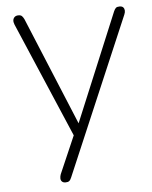

<svg xmlns="http://www.w3.org/2000/svg" viewBox="-50 -532 604 761"><g transform="rotate(-5 252.0 -152.0)"><path d="M180 186Q171 186 166 181Q161 176 161 168Q161 160 164 152L233 -7V13L33 -455Q29 -465 30 -472.5Q31 -480 36.5 -485Q42 -490 52 -490Q61 -490 65.5 -485.5Q70 -481 74 -473L264 -14H240L431 -473Q435 -482 439.5 -486Q444 -490 454 -490Q464 -490 468.5 -485Q473 -480 473.5 -472.5Q474 -465 470 -456L204 168Q200 178 195 182Q190 186 180 186Z"/></g></svg>

Font: Nunito ExtraLight
Style: Regular
Weight: 200
Designer: Vernon Adams
Foundry: Vernon Adams
Version: Version 3.602